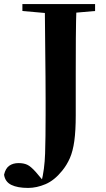

<svg xmlns="http://www.w3.org/2000/svg" viewBox="-65 -764 520 943"><path d="M73 159Q21 159 -9.5 144Q-40 129 -45 94Q-38 63 -19.5 50Q-1 37 26 37Q51 37 68.5 45Q86 53 111 81L154 132V138H138V131Q154 68 156.5 -10Q159 -88 159 -199Q159 -236 159 -280.5Q159 -325 158.5 -387Q158 -449 157 -536Q156 -623 155 -744H311Q308 -661 307.5 -575Q307 -489 307 -402V-197Q307 -122 300 -71.5Q293 -21 278 13Q263 47 240 75Q202 122 158.5 140.5Q115 159 73 159ZM45 -710V-744H402V-710L242 -696H204Z"/></svg>

Font: Noto Serif JP ExtraLight ExtraBold
Style: Regular
Weight: 800
Version: Version 2.003-H1;hotconv 1.1.1;makeotfexe 2.6.0